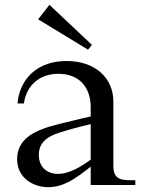

<svg xmlns="http://www.w3.org/2000/svg" viewBox="-20 -767 588 796"><path d="M356 -325V-284C312 -275 273 -264 225 -253C128 -229 51 -195 51 -107C51 -27 121 9 179 9C241 9 288 -22 356 -76V0H541V-20C494 -20 450 -15 450 -78V-346C450 -445 373 -514 257 -514C104 -514 56 -404 53 -338H79C89 -411 142 -461 222 -461C309 -461 355 -405 356 -325ZM138 -687 185 -747 361 -581 345 -561ZM141 -125C141 -170 168 -199 226 -217C260 -228 301 -239 356 -253V-105C299 -64 258 -46 220 -46C180 -46 141 -70 141 -125Z"/></svg>

Font: Ortica Linear
Style: Regular
Weight: 400
Designer: Benedetta Bovani
Foundry: Collletttivo
Version: Version 2.000;Glyphs 3.1.2 (3151)